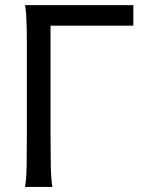

<svg xmlns="http://www.w3.org/2000/svg" viewBox="-20 -733 602 753"><path d="M178.2 -212.4Q178.2 -139.6 179.2 -84.2Q180.2 -28.8 185.5 0H78.1Q83.5 -29.3 84.5 -84.7Q85.4 -140.1 85.4 -212.4V-566.4Q85.4 -599.1 84.7 -626.7Q84 -654.3 82.5 -676.3Q81.1 -698.2 78.1 -712.9H502.9V-632.3H178.2Z"/></svg>

Font: Andika
Style: Regular
Weight: 400
Designer: Victor Gaultney, Annie Olsen, Julie Remington, Don Collingsworth, Eric Hays
Foundry: SIL International
Version: Version 1.001